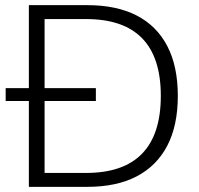

<svg xmlns="http://www.w3.org/2000/svg" viewBox="-20 -725 773 745"><path d="M92 0V-705H319Q432 -705 510 -665Q588 -625 629 -546.5Q670 -468 670 -353Q670 -238 629 -159.5Q588 -81 510 -40.5Q432 0 319 0ZM153 -54H314Q459 -54 531.5 -129Q604 -204 604 -353Q604 -502 531.5 -576.5Q459 -651 314 -651H153ZM2 -333V-383H352V-333Z"/></svg>

Font: Nunito Sans 12pt ExtraLight Light
Style: Regular
Weight: 300
Version: Version 3.101;gftools[0.9.27]